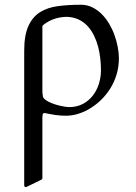

<svg xmlns="http://www.w3.org/2000/svg" viewBox="-20 -472 572 805"><path d="M81.5 -259.3Q81.5 -324.2 98.9 -362.5Q116.2 -400.9 147.5 -420.7Q178.7 -440.4 222.7 -446.3Q266.6 -452.1 319.3 -452.1Q344.7 -452.1 366.2 -441.7Q387.7 -431.2 405.5 -413.8Q423.3 -396.5 437 -373.5Q450.7 -350.6 459.7 -325.7Q468.8 -300.8 473.6 -275.4Q478.5 -250 478.5 -228Q478.5 -192.9 469.2 -161.1Q460 -129.4 442.9 -101.8Q425.8 -74.2 401.9 -51.3Q377.9 -28.3 348.1 -11.7Q327.6 -0.5 304.2 6.3Q280.8 13.2 256.3 13.2Q234.4 13.2 213.6 10.3Q192.9 7.3 168 2Q159.7 2 158.9 7.6Q158.2 13.2 157.7 20V275.4Q157.7 278.3 155.3 280Q152.8 281.7 149.9 283.2L89.4 312.5Q81.5 312.5 81.5 304.7ZM262.2 -401.4Q235.8 -401.4 211.7 -394Q187.5 -386.7 165 -370.1Q164.1 -369.6 162.8 -368.4Q161.6 -367.2 160.6 -366.2L157.7 -363.3V-88.9Q157.7 -87.4 158.2 -80.8Q158.7 -74.2 159.7 -68.8Q160.6 -62 167.7 -55.9Q174.8 -49.8 185.1 -44.7Q195.3 -39.6 207.8 -35.4Q220.2 -31.2 231.9 -28.6Q243.7 -25.9 253.7 -24.4Q263.7 -22.9 269.5 -22.9Q301.8 -22.9 326.7 -35.9Q351.6 -48.8 368.7 -70.6Q385.7 -92.3 394.5 -120.1Q403.3 -147.9 403.3 -177.7Q403.3 -200.7 400.6 -225.8Q397.9 -251 391.6 -275.4Q385.3 -299.8 374.5 -322Q363.8 -344.2 348.1 -361.6Q332.5 -378.9 311.3 -389.4Q290 -399.9 262.2 -401.4Z"/></svg>

Font: Cardo
Style: Bold
Weight: 700
Designer: David J. Perry
Foundry: David J. Perry
Version: Version 1.0011